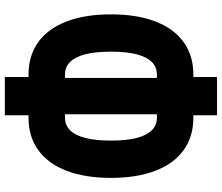

<svg xmlns="http://www.w3.org/2000/svg" viewBox="-82 -796 913 790"><g transform="rotate(90 375.0 -400.5)"><path d="M296.3 -60.9H286.3Q208.2 -60.9 152.6 -101Q97.1 -141.2 67.8 -217.3Q38.6 -293.4 38.6 -400Q38.6 -506.6 67.8 -582.7Q97.1 -658.8 152.6 -699Q208.2 -739.1 286.3 -739.1H296.3V-836.6H453.7V-739.1H463.7Q541.8 -739.1 597.4 -699Q652.9 -658.8 682.2 -582.7Q711.4 -506.6 711.4 -400Q711.4 -293.4 682.2 -217.3Q652.9 -141.2 597.4 -101Q541.8 -60.9 463.7 -60.9H453.7V36.6H296.3ZM300.3 -210.9V-589.1H286.3Q255.4 -589.1 234.3 -567.9Q213.3 -546.6 202.7 -505Q192.1 -463.4 192.1 -400Q192.1 -336.6 202.7 -295Q213.3 -253.4 234.3 -232.1Q255.4 -210.9 286.3 -210.9ZM557.9 -400Q557.9 -463.4 547.3 -505Q536.7 -546.6 515.7 -567.9Q494.6 -589.1 463.7 -589.1H449.7V-210.9H463.7Q494.6 -210.9 515.7 -232.1Q536.7 -253.4 547.3 -295Q557.9 -336.6 557.9 -400Z"/></g></svg>

Font: Martian Mono sWd Rg
Style: Regular
Weight: 400
Width: 6
Monospace: yes
Designer: Roman Shamin
Foundry: Evil Martians
Version: Version 1.000